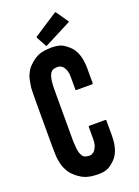

<svg xmlns="http://www.w3.org/2000/svg" viewBox="-186 -1102 853 1179"><g transform="rotate(-20 240.0 -512.5)"><path d="M288.1 -537.1Q288.1 -564.5 288.1 -618.2Q288.1 -629.9 287.1 -639.6Q285.2 -649.4 283.2 -658.2Q281.2 -666 277.3 -672.9Q274.4 -679.7 270.5 -684.6Q266.6 -690.4 261.7 -694.3Q257.8 -697.3 252 -700.2Q247.1 -702.1 242.2 -704.1Q236.3 -705.1 231.4 -705.1Q222.7 -705.1 214.8 -703.1Q207 -702.1 201.2 -699.2Q195.3 -696.3 190.4 -691.4Q185.5 -686.5 182.6 -679.7Q178.7 -672.9 175.8 -663.1Q172.9 -654.3 170.9 -641.6Q168.9 -629.9 168 -614.3Q167 -598.6 167 -581.1Q167 -470.7 167 -251Q167 -232.4 168.9 -216.8Q169.9 -201.2 170.9 -189.5Q172.9 -176.8 175.8 -167Q178.7 -158.2 182.6 -151.4Q185.5 -144.5 190.4 -139.6Q195.3 -134.8 201.2 -131.8Q207 -128.9 214.8 -127.9Q222.7 -126 231.4 -126Q236.3 -126 241.2 -127Q247.1 -127.9 251 -131.8Q256.8 -133.8 260.7 -137.7Q265.6 -141.6 269.5 -147.5Q273.4 -153.3 276.4 -160.2Q280.3 -167 282.2 -174.8Q284.2 -183.6 286.1 -193.4Q287.1 -204.1 287.1 -214.8Q287.1 -241.2 287.1 -293.9Q287.1 -295.9 289.1 -297.9Q290 -298.8 292 -298.8Q327.1 -298.8 397.5 -298.8Q399.4 -298.8 400.4 -297.9Q402.3 -295.9 402.3 -293.9Q402.3 -260.7 402.3 -194.3Q402.3 -145.5 390.6 -108.4Q378.9 -71.3 355.5 -47.9Q331.1 -23.4 307.6 -11.7Q285.2 0 242.2 0Q232.4 0 221.7 -1Q210.9 -2 199.2 -2.9Q187.5 -4.9 175.8 -7.8Q164.1 -10.7 153.3 -15.6Q146.5 -18.6 140.6 -21.5Q133.8 -25.4 127 -30.3Q121.1 -34.2 115.2 -38.1Q109.4 -43 103.5 -47.9Q92.8 -56.6 82 -68.4Q71.3 -80.1 63.5 -95.7Q54.7 -111.3 49.8 -125Q44.9 -138.7 39.1 -170.9Q36.1 -190.4 36.1 -212.9Q35.2 -234.4 35.2 -259.8Q35.2 -261.7 35.2 -263.7Q35.2 -263.7 35.2 -264.6Q35.2 -264.6 35.2 -264.6Q35.2 -364.3 35.2 -561.5Q35.2 -561.5 35.2 -562.5Q35.2 -563.5 35.2 -563.5Q35.2 -565.4 35.2 -569.3Q35.2 -594.7 36.1 -617.2Q36.1 -639.6 40 -660.2Q45.9 -693.4 49.8 -707Q54.7 -721.7 63.5 -737.3Q71.3 -752.9 82 -764.6Q93.8 -776.4 103.5 -785.2Q113.3 -793.9 125 -801.8Q135.7 -808.6 147.5 -814.5Q158.2 -818.4 169.9 -822.3Q181.6 -825.2 193.4 -827.1Q205.1 -828.1 218.8 -829.1Q232.4 -830.1 241.2 -830.1Q283.2 -829.1 306.6 -817.4Q329.1 -805.7 354.5 -781.2Q371.1 -764.6 381.8 -740.2Q392.6 -716.8 397.5 -685.5Q399.4 -672.9 400.4 -660.2Q401.4 -647.5 401.4 -633.8Q401.4 -601.6 401.4 -537.1Q401.4 -535.2 399.4 -533.2Q398.4 -532.2 396.5 -532.2Q361.3 -532.2 292 -532.2Q290 -532.2 289.1 -533.2Q287.1 -535.2 288.1 -537.1ZM174.8 -917Q174.8 -918 174.8 -918.9Q174.8 -919.9 174.8 -920.9Q175.8 -922.9 176.8 -923.8Q228.5 -957 331.1 -1024.4Q332 -1025.4 334 -1025.4Q334 -1025.4 335 -1025.4Q336.9 -1024.4 337.9 -1023.4Q355.5 -997.1 391.6 -946.3Q391.6 -945.3 392.6 -944.3Q392.6 -942.4 392.6 -942.4Q391.6 -941.4 390.6 -940.4Q389.6 -939.5 389.6 -939.5Q332 -909.2 216.8 -850.6Q216.8 -850.6 216.8 -850.6Q215.8 -849.6 214.8 -849.6Q213.9 -849.6 211.9 -850.6Q210.9 -851.6 210 -852.5Q198.2 -874 174.8 -917Z"/></g></svg>

Font: Typeface
Style: Regular
Weight: 400
Version: Version 1.0